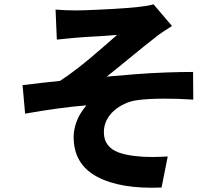

<svg xmlns="http://www.w3.org/2000/svg" viewBox="-20 -816 1040 902"><path d="M241 -771Q266 -769 290 -768Q314 -767 340 -767Q353 -767 380 -768Q407 -769 441.5 -770.5Q476 -772 511.5 -774Q547 -776 577.5 -778.5Q608 -781 627 -783Q654 -786 672 -789Q690 -792 701 -796L788 -694Q770 -683 744 -665.5Q718 -648 702 -634Q680 -617 657.5 -599Q635 -581 612 -562Q589 -543 566 -524.5Q543 -506 522 -488.5Q501 -471 481 -456Q545 -462 617.5 -467.5Q690 -473 760 -475.5Q830 -478 887 -478L888 -348Q816 -353 745.5 -352.5Q675 -352 629 -346Q595 -342 566 -328.5Q537 -315 515 -295.5Q493 -276 480.5 -250.5Q468 -225 468 -195Q468 -159 486 -135.5Q504 -112 536.5 -100Q569 -88 614 -83Q655 -78 697.5 -78.5Q740 -79 768 -81L739 65Q545 73 435.5 14Q326 -45 326 -172Q326 -199 334 -227Q342 -255 356 -279Q370 -303 386 -321Q321 -316 245.5 -305.5Q170 -295 98 -282L86 -416Q126 -421 174 -426.5Q222 -432 262 -436Q293 -456 330 -484Q367 -512 404 -543Q441 -574 473.5 -602.5Q506 -631 530 -652Q517 -651 498.5 -649.5Q480 -648 457.5 -646.5Q435 -645 413 -644Q391 -643 372 -641.5Q353 -640 340 -639Q322 -638 297.5 -635Q273 -632 247 -630Z"/></svg>

Font: Noto Sans JP Thin ExtraBold
Style: Regular
Weight: 800
Version: Version 2.004-H2;hotconv 1.0.118;makeotfexe 2.5.65603